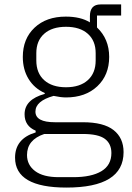

<svg xmlns="http://www.w3.org/2000/svg" viewBox="-20 -624 594 867"><path d="M48 88Q48 2 141 -26V-34Q91 -55 91 -108Q91 -175 182 -200V-204Q135 -225 109 -267.5Q83 -310 83 -367Q83 -449 136 -499Q189 -549 277 -549Q344 -549 386 -523V-551Q386 -604 434 -604H527V-554H418V-500Q473 -448 473 -367Q473 -285 419.5 -234.5Q366 -184 278 -184Q255 -184 222 -191Q140 -168 140 -120Q140 -72 228 -72H354Q448 -72 493 -36.5Q538 -1 538 63Q538 223 280 223Q48 223 48 88ZM412 -351V-384Q412 -440 376.5 -471.5Q341 -503 278 -503Q215 -503 179.5 -471.5Q144 -440 144 -384V-351Q144 -294 179.5 -262Q215 -230 278 -230Q341 -230 376.5 -262Q412 -294 412 -351ZM311 176Q393 176 438 149Q483 122 483 67Q483 25 453.5 3Q424 -19 354 -19H180Q102 7 102 76Q102 121 138.5 148.5Q175 176 245 176Z"/></svg>

Font: IBM Plex Sans JP Light
Style: Regular
Weight: 300
Designer: Mike Abbink; Paul van der Laan; Pieter van Rosmalen; Wujin Sim; Yejin Wi; Jinhee Kim; Boomi Park; Yona Kim; Kichan Ma
Foundry: Sandoll Inc.
Version: Version 1.002